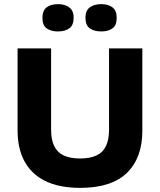

<svg xmlns="http://www.w3.org/2000/svg" viewBox="-20 -894 773 928"><path d="M368 14Q305 14 256 1.5Q207 -11 171 -35Q135 -59 111.5 -93Q88 -127 76.5 -169.5Q65 -212 65 -262V-660H227V-267Q227 -219 242 -188Q257 -157 288 -142.5Q319 -128 367 -128Q415 -128 446 -142.5Q477 -157 492 -188Q507 -219 507 -267V-660H668V-262Q668 -131 593.5 -58.5Q519 14 368 14ZM470 -742Q435 -742 414 -757Q393 -772 393 -808Q393 -843 414 -858.5Q435 -874 470 -874Q503 -874 523.5 -858.5Q544 -843 544 -808Q544 -771 523 -756.5Q502 -742 470 -742ZM260 -742Q227 -742 206 -756.5Q185 -771 185 -808Q185 -843 205.5 -858.5Q226 -874 260 -874Q293 -874 314.5 -858.5Q336 -843 336 -808Q336 -772 315 -757Q294 -742 260 -742Z"/></svg>

Font: Bricolage Grotesque 96pt ExtraBold ExtraBold
Style: Regular
Weight: 800
Version: Version 1.001;gftools[0.9.33.dev8+g029e19f]